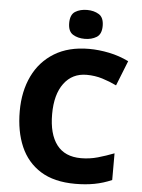

<svg xmlns="http://www.w3.org/2000/svg" viewBox="-62 -981 768 1039"><g transform="rotate(5 322.5 -461.5)"><path d="M397 -583Q319 -583 274 -522.5Q229 -462 229 -355Q229 -247 273 -189Q317 -131 405 -131Q452 -131 496 -143.5Q540 -156 584 -173V-28Q538 -8 490 1Q442 10 386 10Q271 10 197.5 -36Q124 -82 88.5 -164Q53 -246 53 -356Q53 -464 93 -547Q133 -630 210 -677Q287 -724 398 -724Q451 -724 507 -712.5Q563 -701 614 -676L560 -540Q523 -558 482.5 -570.5Q442 -583 397 -583ZM369 -933Q406 -933 433 -916.5Q460 -900 460 -854Q460 -809 433 -792.5Q406 -776 369 -776Q331 -776 304.5 -792.5Q278 -809 278 -854Q278 -900 304.5 -916.5Q331 -933 369 -933Z"/></g></svg>

Font: Noto Sans Georgian ExtraBold
Style: Regular
Weight: 800
Designer: Monotype Design Team, Akaki Razmadze
Foundry: Google LLC
Version: Version 2.005; ttfautohint (v1.8.4.7-5d5b)